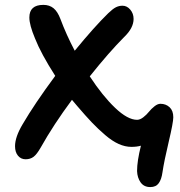

<svg xmlns="http://www.w3.org/2000/svg" viewBox="-20 -614 731 779"><path d="M41 -21Q41 -58.1 71.8 -109.9Q120.6 -193.4 204.1 -306.2Q146 -397 122.1 -458Q99.1 -512.7 99.1 -543Q99.1 -594.2 155.8 -594.2Q180.7 -594.2 197.3 -580.6Q213.9 -566.9 225.1 -537.1Q249 -473.1 283.2 -408.2Q362.8 -505.4 418.9 -560.1Q437.5 -578.1 450.2 -584.5Q462.9 -590.8 477.1 -590.8Q495.1 -590.8 508.5 -575Q522 -559.1 522 -537.1Q522 -500.5 483.9 -463.9Q422.9 -402.8 344.2 -304.2Q396 -225.1 447 -176.5Q498 -127.9 536.1 -127.9Q548.3 -127.9 561.5 -138.2Q574.7 -148.4 584.2 -160.4Q593.8 -172.4 606.7 -182.6Q619.6 -192.9 630.9 -192.9Q652.8 -192.9 668 -179Q683.1 -165 683.1 -138.2Q683.1 -117.2 664.6 -39.1Q646 39.1 639.2 85Q635.3 113.8 624 129.4Q612.8 145 589.8 145Q564 145 550.5 126Q537.1 106.9 536.1 80.1Q536.1 39.6 551.8 -22.9Q535.6 -18.1 513.2 -18.1Q487.8 -18.1 461.7 -29.8Q435.5 -41.5 407 -65.9Q378.4 -90.3 353 -116.9Q327.6 -143.6 293 -184.1Q286.6 -192.4 272 -209Q197.3 -108.4 145 -15.1Q129.4 12.2 116.2 22.2Q103 32.2 84 32.2Q64.9 32.2 53 17.8Q41 3.4 41 -21Z"/></svg>

Font: Shantell Sans Irregular
Style: Regular
Weight: 500
Designer: Stephen Nixon, Anya Danilova, Shantell Martin
Foundry: Arrow Type
Version: Version 1.006;[9816181b4]